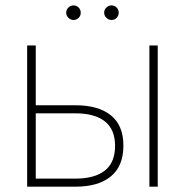

<svg xmlns="http://www.w3.org/2000/svg" viewBox="-20 -701 695 721"><path d="M443.4 -154.3Q443.4 -77.6 396.5 -38.8Q349.6 0 263.7 0H82V-530.3H114.3V-305.7H263.7Q349.6 -305.7 396.5 -267.8Q443.4 -230 443.4 -154.3ZM263.7 -30.3Q335 -30.3 373.5 -60.3Q412.1 -90.3 412.1 -153.3Q412.1 -215.3 373.5 -245.4Q335 -275.4 263.7 -275.4H114.3V-30.3ZM541 -530.3H572.3V0H541ZM228.5 -653.3Q228.5 -664.6 236.8 -672.6Q245.1 -680.7 255.9 -680.7Q267.6 -680.7 275.4 -672.6Q283.2 -664.6 283.2 -653.3Q283.2 -642.1 275.4 -634Q267.6 -626 255.9 -626Q245.1 -626 236.8 -634.3Q228.5 -642.6 228.5 -653.3ZM371.1 -653.3Q371.1 -664.6 379.4 -672.6Q387.7 -680.7 398.4 -680.7Q410.2 -680.7 418 -672.6Q425.8 -664.6 425.8 -653.3Q425.8 -642.1 418 -634Q410.2 -626 398.4 -626Q387.7 -626 379.4 -634.3Q371.1 -642.6 371.1 -653.3Z"/></svg>

Font: Pretendard Std Thin
Style: Regular
Weight: 100
Designer: Base glyphs from Inter by Rasmus Andersson; Hangeul glyphs from Noto Sans CJK(Source Han Sans) by Jang Soo-young and Kan
Foundry: Kil Hyung-jin
Version: Version 1.309